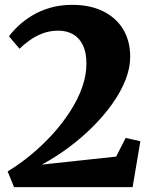

<svg xmlns="http://www.w3.org/2000/svg" viewBox="-20 -772 624 792"><path d="M11.5 -65Q61.5 -95 109 -134.5Q156.5 -174 197.8 -219.5Q239 -265 270.2 -313.8Q301.5 -362.5 319 -412.2Q336.5 -462 336.5 -509.5Q336.5 -555.5 322 -585.5Q307.5 -615.5 281.5 -630.5Q255.5 -645.5 221 -645.5Q185 -645.5 155.2 -634Q125.5 -622.5 102 -605.5Q78.5 -588.5 60.5 -571L17 -622Q33.5 -644.5 57.8 -667Q82 -689.5 114.5 -709Q147 -728.5 188 -740.2Q229 -752 278 -752Q351 -752 404.8 -725.8Q458.5 -699.5 487.8 -651.5Q517 -603.5 517 -537.5Q517 -491.5 497.8 -442.5Q478.5 -393.5 444 -344.8Q409.5 -296 363.5 -250Q317.5 -204 263.8 -164Q210 -124 152.5 -93L459 -126L498.5 -203L559 -189.5L527 0H38Z"/></svg>

Font: Merriweather 48pt Black
Style: Regular
Weight: 900
Version: Version 2.100